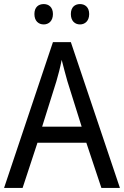

<svg xmlns="http://www.w3.org/2000/svg" viewBox="-20 -923 610 943"><path d="M149 -854C149 -820 169 -803 195 -803C219 -803 240 -820 240 -854C240 -888 219 -903 195 -903C169 -903 149 -888 149 -854ZM328 -854C328 -820 348 -803 373 -803C397 -803 418 -820 418 -854C418 -888 397 -903 373 -903C348 -903 328 -888 328 -854ZM478 0H569L328 -716H240L0 0H91L164 -222H404ZM311 -524 381 -301H187L257 -524C265 -551 276 -592 283 -629C289 -602 305 -547 311 -524Z"/></svg>

Font: Noto Sans Gurmukhi SemiCondensed
Style: Regular
Weight: 400
Width: 4
Designer: Jelle Bosma - Monotype Design Team
Foundry: Monotype Imaging Inc.
Version: Version 2.004